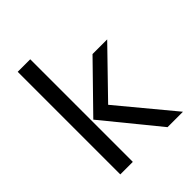

<svg xmlns="http://www.w3.org/2000/svg" viewBox="-190 -773 880 880"><g transform="rotate(-45 250.0 -332.5)"><path d="M156.2 0H75V-665H156.2ZM261.2 -265 481.2 0H381.2L165 -265L375 -480H470Z"/></g></svg>

Font: Cambay
Style: Regular
Weight: 400
Designer: Pooja Saxena
Foundry: Pooja Saxena
Version: Version 1.181;PS 001.181;hotconv 1.0.70;makeotf.lib2.5.58329